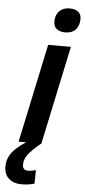

<svg xmlns="http://www.w3.org/2000/svg" viewBox="-104 -786 467 1051"><g transform="rotate(5 129.5 -260.0)"><path d="M20 0 135 -542H260L145 0ZM221 -618Q194 -618 176 -631Q158 -644 158 -672Q158 -697 167.5 -714.5Q177 -732 194.5 -741.5Q212 -751 236 -751Q263 -751 281 -738.5Q299 -726 299 -698Q299 -662 279 -640Q259 -618 221 -618ZM57 231Q12 231 -14 207.5Q-40 184 -40 143Q-40 110 -27 85Q-14 60 9 39.5Q32 19 61 0H144Q123 17 102.5 36.5Q82 56 68.5 77Q55 98 55 124Q55 138 62.5 146Q70 154 83 154Q95 154 105.5 152Q116 150 128 147L127 221Q111 226 94 228.5Q77 231 57 231Z"/></g></svg>

Font: Noto Sans Display SemiBold
Style: Italic
Weight: 600
Italic angle: -12°
Designer: Monotype Design Team
Foundry: Monotype Imaging Inc.
Version: Version 2.003